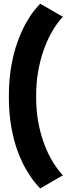

<svg xmlns="http://www.w3.org/2000/svg" viewBox="-20 -792 400 1052"><path d="M200.5 240.5 324.5 168.5Q311.5 155 293 130.5Q274.5 106 254.8 69.5Q235 33 217.8 -15.5Q200.5 -64 189.2 -125.8Q178 -187.5 178 -263Q178 -339 189.2 -401.5Q200.5 -464 217.8 -513.2Q235 -562.5 254.8 -599.8Q274.5 -637 293 -662Q311.5 -687 324.5 -700L200.5 -771.5Q188 -759.5 166.8 -733.2Q145.5 -707 121.8 -664.8Q98 -622.5 76.8 -564.2Q55.5 -506 42 -431Q28.5 -356 28.5 -263Q28.5 -170.5 42 -95.5Q55.5 -20.5 76.8 36.5Q98 93.5 121.8 134.5Q145.5 175.5 166.8 202Q188 228.5 200.5 240.5Z"/></svg>

Font: Anybody Thin
Style: Bold
Weight: 700
Version: Version 1.113;gftools[0.9.25]